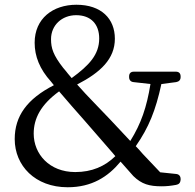

<svg xmlns="http://www.w3.org/2000/svg" viewBox="-20 -768 821 809"><path d="M265 21C367 21 435 -23 488 -87L542 -26C577 8 609 17 661 17C682 17 700 15 722 11C734 9 740 2 741 -10V-14C741 -26 734 -34 722 -35L655 -42C626 -72 603 -97 582 -119C571 -132 560 -144 552 -152C607 -231 636 -303 660 -414L722 -422C734 -424 741 -431 741 -443V-446C741 -459 734 -466 721 -466H544C531 -466 524 -459 524 -446V-443C524 -431 531 -423 543 -422L614 -414C598 -316 575 -248 529 -174C516 -188 507 -198 499 -206C461 -247 426 -284 390 -321C352 -360 326 -388 305 -412C404 -463 464 -520 464 -605C464 -689 407 -748 302 -748C203 -748 126 -690 126 -588C126 -531 147 -477 195 -424L207 -409C94 -351 42 -279 42 -182C42 -70 128 21 265 21ZM122 -205C122 -269 152 -327 229 -383C267 -339 294 -307 337 -259C370 -221 400 -186 430 -152C440 -140 447 -132 456 -122L466 -110C422 -67 367 -43 297 -43C188 -43 122 -119 122 -205ZM195 -603C195 -662 241 -704 301 -704C363 -704 398 -666 398 -606C398 -538 356 -493 282 -439L266 -458C262 -463 256 -471 253 -474C251 -477 247 -481 247 -481C204 -536 195 -565 195 -603Z"/></svg>

Font: 寒蝉锦书宋 Text
Style: Regular
Weight: 400
Designer: 寒蝉锦书宋{Warren} 思源宋体{Ryoko NISHIZUKA 西塚涼子 (kana & ideographs); Frank Grießhammer (Latin, Greek & Cyrillic); Wenlong ZHANG 
Foundry: Adobe & ChillType
Version: Version 2.000;Glyphs 3.1.1 (3135)